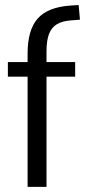

<svg xmlns="http://www.w3.org/2000/svg" viewBox="-20 -728 332 748"><path d="M87.5 0V-429.4H10.7V-486.3H107.1L87.5 -467V-519.3Q87.5 -610.7 126.3 -655.2Q165 -699.7 252.6 -706.2L286.4 -708.4L291.5 -651.4L254.5 -648.4Q221.4 -645.9 200.7 -633Q180 -620.1 170.6 -594.6Q161.2 -569.1 161.2 -527.7V-467.2L141.8 -486.3H272.8V-429.4H161.2V0Z"/></svg>

Font: Nunito Sans 12pt ExtraLight Condensed
Style: Regular
Weight: 200
Width: 3
Version: Version 3.101;gftools[0.9.27]